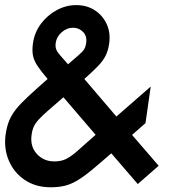

<svg xmlns="http://www.w3.org/2000/svg" viewBox="-25 -740 758 772"><path d="M179 13Q118 13 74.5 -16.5Q31 -46 10.5 -94.2Q-10 -142.5 -2.5 -198.5Q2 -230.5 11.8 -254.5Q21.5 -278.5 40 -301.5Q58.5 -324.5 89.2 -353Q120 -381.5 166.5 -422.5Q140 -453.5 125.8 -475Q111.5 -496.5 107.5 -517Q103.5 -537.5 107.5 -565.5Q113.5 -609.5 139.5 -644.2Q165.5 -679 203 -699.2Q240.5 -719.5 281.5 -719.5Q324 -719.5 356 -698.8Q388 -678 404 -643.2Q420 -608.5 414 -565.5Q410 -536.5 399.5 -515.8Q389 -495 368.5 -473.8Q348 -452.5 314 -422.5L443 -271.5L581 -392L560 -245L506 -197.5L613 -73.5L529 0L422.5 -123.5Q375 -82 342.5 -55.2Q310 -28.5 285 -13.8Q260 1 235.2 7Q210.5 13 179 13ZM248.5 -481.5Q277.5 -506.5 292.5 -519.5Q307.5 -532.5 313.5 -542.2Q319.5 -552 321.5 -567.5Q325.5 -595 308.8 -611.8Q292 -628.5 269 -628.5Q244 -628.5 223.2 -610.5Q202.5 -592.5 199 -567.5Q197 -552 201 -541.5Q205 -531 216.5 -518Q228 -505 248.5 -481.5ZM193.5 -91Q220 -91 239.2 -100Q258.5 -109 285 -132Q311.5 -155 359.5 -198L230 -349Q192 -316 168.2 -295.2Q144.5 -274.5 131 -259.8Q117.5 -245 111 -231Q104.5 -217 102 -197.5Q95.5 -151.5 123 -121.2Q150.5 -91 193.5 -91Z"/></svg>

Font: Urbanist SemiBold
Style: Italic
Weight: 600
Italic angle: -8°
Designer: Corey Hu
Foundry: Corey Hu
Version: Version 1.321; ttfautohint (v1.8.4.7-5d5b)